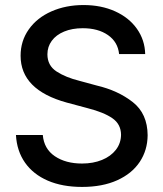

<svg xmlns="http://www.w3.org/2000/svg" viewBox="-20 -737 654 769"><path d="M311.5 -624Q269 -624 236.8 -610.6Q204.6 -597.2 187.3 -573.5Q169.9 -549.8 169.9 -519.5Q169.9 -474.6 206.5 -450.7Q243.2 -426.8 298.8 -413.1L367.2 -394.5Q452.6 -374.5 511.7 -328.1Q570.8 -281.7 571.3 -195.3Q570.8 -135.3 539.6 -88.4Q508.3 -41.5 449.2 -14.9Q390.1 11.7 308.6 11.7Q230 11.7 171.6 -13.4Q113.3 -38.6 80.3 -85.4Q47.4 -132.3 43.9 -196.3H151.4Q156.2 -140.6 199.7 -111.3Q243.2 -82 308.6 -82Q353 -82 388.4 -96.4Q423.8 -110.8 444.1 -137Q464.4 -163.1 464.8 -197.3Q464.4 -239.7 430.2 -263.4Q396 -287.1 331.1 -303.7L247.1 -326.2Q62.5 -377 62.5 -513.7Q62.5 -573.2 95.5 -619.6Q128.4 -666 186 -691.4Q243.7 -716.8 314.5 -716.8Q385.3 -716.8 440.9 -691.7Q496.6 -666.5 528.3 -621.8Q560.1 -577.1 561.5 -520.5H457Q452.1 -568.8 412.6 -596.4Q373 -624 311.5 -624Z"/></svg>

Font: Pretendard JP Medium
Style: Regular
Weight: 500
Designer: Base glyphs from Inter by Rasmus Andersson; Hangeul glyphs from Noto Sans CJK(Source Han Sans) by Jang Soo-young and Kan
Foundry: Kil Hyung-jin
Version: Version 1.309